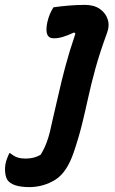

<svg xmlns="http://www.w3.org/2000/svg" viewBox="-102 -566 472 787"><path d="M246 -546Q283 -546 307 -529.5Q331 -513 339.5 -486.5Q348 -460 336 -429Q307 -350 289.5 -286.5Q272 -223 260 -168Q248 -113 234.5 -58Q221 -3 200 59Q172 141 125 170.5Q78 200 20 201Q-52 201 -72 171Q-79 160 -81 139Q-83 118 -77 95Q-71 77 -64 62H-60Q-44 75 -30 79.5Q-16 84 3 84Q39 84 65 68Q75 51 82 35.5Q89 20 96 -2Q103 -24 110 -59Q125 -122 137.5 -178Q150 -234 166 -294Q182 -354 207 -428L202 -433Q176 -421 156.5 -415Q137 -409 118 -409Q78 -409 92 -475Q97 -496 103 -509.5Q109 -523 117 -536Q143 -540 178.5 -543Q214 -546 246 -546Z"/></svg>

Font: Recursive Sn Csl St SmB
Style: Italic
Weight: 600
Italic angle: -15°
Version: Version 1.079;hotconv 1.0.112;makeotfexe 2.5.65598; ttfautoh